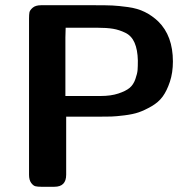

<svg xmlns="http://www.w3.org/2000/svg" viewBox="-20 -714 743 734"><path d="M91 -46V-643Q91 -658 92.5 -666.5Q94 -675 105 -684.5Q116 -694 137 -694H345Q387 -694 409.5 -693Q432 -692 469 -687Q506 -682 534 -668Q562 -654 585 -632Q641 -577 641 -479Q641 -436 629.5 -401.5Q618 -367 602 -345Q586 -323 559 -307.5Q532 -292 510 -284.5Q488 -277 455.5 -273Q423 -269 405.5 -268.5Q388 -268 360 -268H233V-46Q233 0 188 0H137Q124 0 115.5 -2Q107 -4 99 -15Q91 -26 91 -46ZM230 -347H364Q404 -347 432.5 -356.5Q461 -366 475.5 -378Q490 -390 497.5 -411.5Q505 -433 506 -446.5Q507 -460 507 -483Q506 -524 494.5 -550.5Q483 -577 459.5 -588.5Q436 -600 412 -604Q388 -608 351 -608H231L230 -571Z"/></svg>

Font: CMU Sans Serif
Style: Bold
Weight: 700
Version: Version 0.7.0